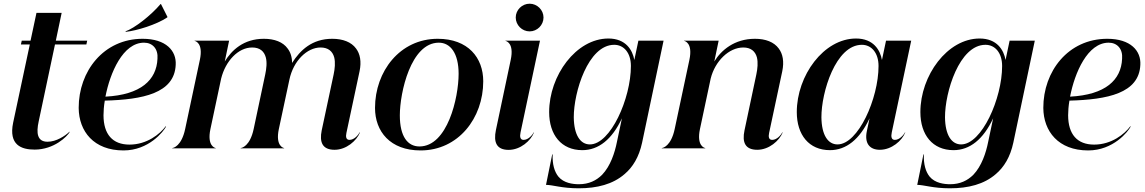

<svg xmlns="http://www.w3.org/2000/svg" viewBox="-20 -801 6186 1037"><path d="M189 -145.5 277 -561H446.5L451 -581.5H281.5L313 -731.5H177L145 -581.5H97.5L93 -561H141L51 -138.5C26 -18 95 7 167 7C272 7 343.5 -64 357 -89H354.5C332.5 -67.5 283.5 -35 236.5 -35.5C181 -35.5 175 -82 189 -145.5Z M405 -218C406 -91.5 486.5 11.5 647 11.5C783.5 11.5 863 -90.5 877 -117.5L875 -119C844 -77 773.5 -20 679.5 -20C587.5 -20 539.5 -76 539 -178C539 -200 541 -228 546 -257.5C751 -263 922.5 -297 929 -451C933.5 -526 877 -591.5 750.5 -591.5C539 -591.5 404.5 -415.5 405 -218ZM549.5 -279C574.5 -408.5 644 -570.5 758 -570.5C804 -570.5 835 -537 830.5 -483.5C825.5 -369 741 -289 549.5 -279ZM847 -779C795 -717.5 706.5 -648.5 657.5 -631.5L659.5 -629C719.5 -635.5 825.5 -668 883.5 -707L884.5 -709.5L849.5 -779Z M910.5 0H1145V-1.5C1142 -1.5 1097 -12 1116.5 -104L1174.5 -377C1198 -471 1266 -544.5 1342 -544.5C1383.5 -544.5 1406.5 -524 1415.5 -491.5C1423 -464 1419 -429.5 1412.5 -399L1350 -104C1330.5 -12 1286 -1.5 1280 -1.5V0H1514.5V-1.5C1511.5 -1.5 1466.5 -12 1486 -104L1543 -370.5C1564.5 -473.5 1639 -544.5 1711.5 -544.5C1752.5 -544.5 1776 -524 1785 -491.5C1792 -464 1788.5 -429.5 1782 -399L1717.5 -96.5C1704.5 -32.5 1721.5 8 1787 8C1850.5 8 1906 -40.5 1924.5 -86H1922.5C1915 -72 1893.5 -45.5 1867.5 -45.5C1849 -45.5 1846.5 -62.5 1851 -83L1922 -416C1933 -468.5 1925 -510 1903 -539C1877.5 -574 1831.5 -591.5 1774.5 -591.5C1665 -591.5 1601 -529.5 1557.5 -461C1557.5 -492.5 1549 -519 1533.5 -539C1508.5 -574 1462.5 -591.5 1405 -591.5C1295.5 -591.5 1231 -529.5 1194 -469L1217.5 -581.5H1031V-580C1034 -580 1079 -569.5 1059.5 -478L980 -104C960.5 -12 916.5 -1.5 910.5 -1.5Z M2251.5 11.5C2455.5 11.5 2590 -163 2590 -362C2590 -489 2508.5 -591.5 2344 -591.5C2140 -591.5 2005.5 -415.5 2005.5 -218C2005.5 -91.5 2087 11.5 2251.5 11.5ZM2245.5 -10C2182.5 -10 2139.5 -62.5 2139.5 -178C2139.5 -301 2199 -570.5 2350 -570.5C2413 -570.5 2457 -513 2457 -402.5C2457 -273.5 2397 -10 2245.5 -10Z M2738.5 -478 2658.5 -99C2644.5 -32.5 2662 8.5 2727 8.5C2791 8.5 2846.5 -40.5 2864.5 -86H2863C2855.5 -72 2833.5 -45.5 2808 -45.5C2789.5 -45.5 2786.5 -62.5 2791.5 -86L2896.5 -581.5H2710V-580C2713 -580 2758 -569.5 2738.5 -478ZM2840.5 -631.5C2881.5 -631.5 2915.5 -665.5 2915.5 -706.5C2915.5 -747 2881.5 -781 2840.5 -781C2799.5 -781 2765.5 -747 2765.5 -706.5C2765.5 -665.5 2799.5 -631.5 2840.5 -631.5Z M3105.5 216C3205.5 216 3290 194 3352.5 140C3398 102 3431.5 46.5 3448 -30.5L3564 -581.5H3428L3406 -477C3396.5 -530.5 3360 -593 3266 -593C3091.5 -593 2946 -393 2946 -195.5C2946 -72.5 3012 10 3125 10C3213 10 3286 -48.5 3339 -162L3312 -34C3300.5 24 3277 96 3232 143C3201 174 3160.5 194 3107 194C3074 194 3025 188 2996 153C2974.5 126.5 2962.5 85.5 2965 33H2962.5L2929 197.5C2965.5 197.5 3014 216 3105.5 216ZM3166 -21C3114.5 -21 3080 -71.5 3079 -167.5C3078.5 -302.5 3156 -559 3297.5 -559C3349.5 -559 3387.5 -515.5 3387.5 -444.5C3387.5 -269 3277.5 -21 3166 -21Z M3703.5 -478 3624 -104C3604.5 -12 3560.5 -1.5 3554.5 -1.5V0H3789V-1.5C3786 -1.5 3741 -12 3760.5 -104L3818.5 -377C3842 -471 3917 -544.5 3994.5 -544.5C4035.5 -544.5 4059 -524 4068 -491.5C4075 -464 4071.5 -429.5 4065 -399L4001 -96.5C3987.5 -32.5 4004.5 8 4070 8C4133.5 8 4189 -40.5 4207.5 -86H4205.5C4198 -72 4176.5 -45.5 4150.5 -45.5C4132 -45.5 4129.5 -62.5 4134 -83L4205 -416C4216 -468.5 4208 -510 4186 -539C4160.5 -574 4115 -591.5 4057.5 -591.5C3946.5 -591.5 3875 -529.5 3838 -469L3861.5 -581.5H3675V-580C3678 -580 3723 -569.5 3703.5 -478Z M4462.5 10C4550.5 10 4623.5 -48.5 4676.5 -162L4662 -93.5C4648 -28 4676 8 4732 8C4795.5 8 4851.5 -40.5 4869.5 -86H4868C4860.5 -72 4838.5 -45.5 4813 -45.5C4794.5 -45.5 4791.5 -62.5 4796.5 -86L4901.5 -581.5H4765.5L4743.5 -477C4734 -530.5 4697.5 -593 4603.5 -593C4429 -593 4283.5 -393 4283.5 -195.5C4283.5 -72.5 4349.5 10 4462.5 10ZM4503.5 -21C4452 -21 4417.5 -71.5 4416.5 -167.5C4416 -302.5 4493.5 -559 4635 -559C4687 -559 4725 -515.5 4725 -444.5C4725 -269 4615 -21 4503.5 -21Z M5110.5 216C5210.5 216 5295 194 5357.5 140C5403 102 5436.5 46.5 5453 -30.5L5569 -581.5H5433L5411 -477C5401.5 -530.5 5365 -593 5271 -593C5096.5 -593 4951 -393 4951 -195.5C4951 -72.5 5017 10 5130 10C5218 10 5291 -48.5 5344 -162L5317 -34C5305.5 24 5282 96 5237 143C5206 174 5165.5 194 5112 194C5079 194 5030 188 5001 153C4979.5 126.5 4967.5 85.5 4970 33H4967.5L4934 197.5C4970.5 197.5 5019 216 5110.5 216ZM5171 -21C5119.5 -21 5085 -71.5 5084 -167.5C5083.5 -302.5 5161 -559 5302.5 -559C5354.5 -559 5392.5 -515.5 5392.5 -444.5C5392.5 -269 5282.5 -21 5171 -21Z M5615 -218C5616 -91.5 5696.5 11.5 5857 11.5C5993.5 11.5 6073 -90.5 6087 -117.5L6085 -119C6054 -77 5983.5 -20 5889.5 -20C5797.5 -20 5749.5 -76 5749 -178C5749 -200 5751 -228 5756 -257.5C5961 -263 6132.5 -297 6139 -451C6143.5 -526 6087 -591.5 5960.5 -591.5C5749 -591.5 5614.5 -415.5 5615 -218ZM5759.5 -279C5784.5 -408.5 5854 -570.5 5968 -570.5C6014 -570.5 6045 -537 6040.5 -483.5C6035.5 -369 5951 -289 5759.5 -279Z"/></svg>

Font: Beautique Display
Style: Bold
Weight: 700
Italic angle: -12°
Designer: Nhat-Quang Ngo
Version: Version 1.100;Glyphs 3.2.3 (3260)